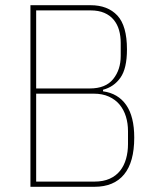

<svg xmlns="http://www.w3.org/2000/svg" viewBox="-20 -718 595 738"><path d="M97 -698H328Q394 -698 431 -658.5Q468 -619 468 -528Q468 -455 443 -419.5Q418 -384 376 -373V-367Q434 -359 465 -314.5Q496 -270 496 -189Q496 -95 457 -47.5Q418 0 343 0H97ZM119 -20H343Q377 -20 401.5 -31Q426 -42 441.5 -61.5Q457 -81 464.5 -107.5Q472 -134 472 -164V-214Q472 -244 464 -270Q456 -296 440 -315.5Q424 -335 399 -346.5Q374 -358 340 -358H119ZM119 -378H325Q386 -378 415 -414Q444 -450 444 -503V-553Q444 -580 437.5 -602.5Q431 -625 417 -642Q403 -659 381 -668.5Q359 -678 328 -678H119Z"/></svg>

Font: IBM Plex Sans Cond Thin
Style: Regular
Weight: 100
Width: 3
Designer: Mike Abbink, Paul van der Laan, Pieter van Rosmalen
Foundry: Bold Monday
Version: Version 1.3